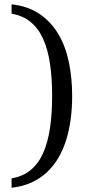

<svg xmlns="http://www.w3.org/2000/svg" viewBox="-20 -737 416 899"><path d="M317.9 -288.1Q317.9 -233.4 311.3 -181.9Q304.7 -130.4 290.8 -84.5Q276.9 -38.6 254.4 0.2Q231.9 39.1 200.4 68.8Q168.9 98.6 127.7 117.4Q86.4 136.2 34.2 142.1V98.1Q86.9 89.4 123.3 59.3Q159.7 29.3 181.9 -20.3Q204.1 -69.8 214.1 -137.2Q224.1 -204.6 224.1 -288.1Q224.1 -371.1 214.1 -438.5Q204.1 -505.9 181.9 -554.9Q159.7 -604 123.3 -634Q86.9 -664.1 34.2 -672.9V-716.8Q112.3 -708 166.5 -670.7Q220.7 -633.3 254.4 -575.4Q288.1 -517.6 303 -443.6Q317.9 -369.6 317.9 -288.1Z"/></svg>

Font: BabelStone Ogham Stemless
Style: Regular
Weight: 400
Designer: Andrew West
Foundry: BabelStone
Version: Version 2.02 March 14, 2022